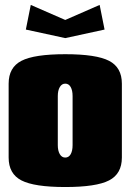

<svg xmlns="http://www.w3.org/2000/svg" viewBox="-20 -750 530 780"><path d="M85 -629.9 105 -730 245.1 -668.9 384.8 -730 404.8 -629.9 245.1 -595.2ZM475.1 -410.2V-109.9Q475.1 -43.9 423.1 -17.1Q371.1 9.8 245.1 9.8Q119.1 9.8 67.1 -17.1Q15.1 -43.9 15.1 -109.9V-410.2Q15.1 -476.1 67.1 -502.9Q119.1 -529.8 245.1 -529.8Q371.1 -529.8 423.1 -502.9Q475.1 -476.1 475.1 -410.2ZM214.8 -359.9V-160.2Q214.8 -137.7 222.9 -123.8Q231 -109.9 245.1 -109.9Q259.3 -109.9 267.1 -123.5Q274.9 -137.2 274.9 -160.2V-359.9Q274.9 -382.8 267.1 -396.5Q259.3 -410.2 245.1 -410.2Q231 -410.2 222.9 -396.2Q214.8 -382.3 214.8 -359.9Z"/></svg>

Font: Mikodacs
Style: Regular
Weight: 400
Designer: gluk (gluksza@wp.pl)
Foundry: gluk (gluksza@wp.pl)
Version: Version 0.28